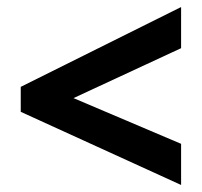

<svg xmlns="http://www.w3.org/2000/svg" viewBox="-20 -685 575 546"><path d="M495 -159V-276L189 -406L495 -548V-665L39 -438V-367Z"/></svg>

Font: Noto Sans Tamil UI SemiCondensed
Style: Bold
Weight: 700
Width: 4
Designer: Jelle Bosma - Monotype Design Team
Foundry: Monotype Imaging Inc.
Version: Version 2.004